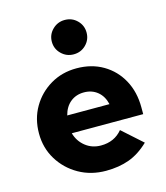

<svg xmlns="http://www.w3.org/2000/svg" viewBox="-116 -862 831 961"><g transform="rotate(-15 300.0 -381.5)"><path d="M315 10Q237 10 174.5 -25.5Q112 -61 75 -121.5Q38 -182 38 -257Q38 -333 73 -393Q108 -453 168 -488.5Q228 -524 303 -524Q381 -524 440.5 -489Q500 -454 533.5 -392.5Q567 -331 567 -251V-216H197Q209 -173 243 -146Q277 -119 323 -119Q393 -119 434 -169L538 -76Q489 -29 435.5 -9.5Q382 10 315 10ZM198 -308H417Q407 -351 378 -374.5Q349 -398 308 -398Q267 -398 238 -374.5Q209 -351 198 -308ZM309 -595Q272 -595 245.5 -621Q219 -647 219 -684Q219 -721 245.5 -747Q272 -773 309 -773Q347 -773 373 -747Q399 -721 399 -684Q399 -647 373 -621Q347 -595 309 -595Z"/></g></svg>

Font: Red Hat Mono
Style: Bold
Weight: 700
Monospace: yes
Designer: Pentagram, MCKL
Foundry: Pentagram, MCKL
Version: Version 1.023; ttfautohint (v1.8.3)